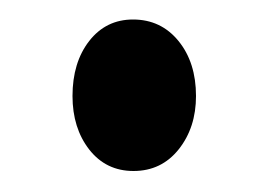

<svg xmlns="http://www.w3.org/2000/svg" viewBox="-20 -380 268 192"><path d="M113.5 -209Q86 -209 69.2 -230.5Q52.5 -252 52.5 -284Q52.5 -317.5 69.2 -339Q86 -360.5 113 -360.5Q141 -360.5 158.5 -339Q176 -317.5 176 -284Q176 -252.5 158.8 -230.8Q141.5 -209 113.5 -209Z"/></svg>

Font: Libre Caslon Condensed Medium
Style: Regular
Weight: 500
Designer: Pablo Impallari, Rodrigo Fuenzalida, Katja Schimmel, Ertekin Erdin
Foundry: Pablo Impallari, Rodrigo Fuenzalida
Version: Version 2.000; ttfautohint (v1.8.4.7-5d5b);gftools[0.9.33]